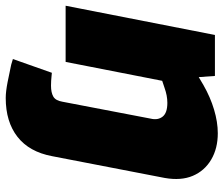

<svg xmlns="http://www.w3.org/2000/svg" viewBox="-75 -496 780 670"><g transform="rotate(90 315.0 -161.0)"><path d="M186 184 234 48 244 49Q252 50 262 50.5Q272 51 279 51Q303 51 317 43Q331 35 335 11L394 -297Q400 -322 387 -338.5Q374 -355 339 -355Q326 -355 313 -352.5Q300 -350 286 -345L262 -337L196 0H0L102 -521H245L252 -425L211 -442L277 -481Q319 -505 362.5 -518Q406 -531 445 -531Q498 -531 537 -508Q576 -485 593.5 -444Q611 -403 601 -346L525 47Q510 127 457.5 168Q405 209 322 209Q300 209 266.5 202.5Q233 196 206 190Z"/></g></svg>

Font: REM ExtraBold
Style: Italic
Weight: 800
Italic angle: -11°
Designer: Octavio Pardo
Foundry: Ashler Design
Version: Version 1.005;gftools[0.9.28]